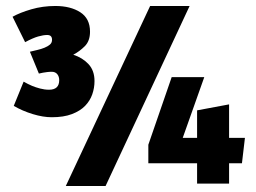

<svg xmlns="http://www.w3.org/2000/svg" viewBox="-20 -614 856 642"><path d="M482 -594H614L333 8H200ZM746 -153H799L789 -68H746V0H639V-68H476V-130L554 -356H663L591 -153H639V-245L746 -265ZM281 -508Q281 -477 263.5 -459.5Q246 -442 225 -431Q256 -421 276 -399.5Q296 -378 296 -343Q296 -320 288.5 -298.5Q281 -277 264.5 -260Q248 -243 220.5 -232.5Q193 -222 153 -222Q124 -222 89.5 -232.5Q55 -243 26 -260L59 -341Q73 -333 87 -327Q99 -322 114 -318Q129 -314 144 -314Q178 -314 178 -346Q178 -358 171.5 -366Q165 -374 153 -374Q145 -374 137.5 -373Q130 -372 124 -371Q117 -369 110 -368L80 -441Q92 -444 105 -447Q118 -450 129 -454.5Q140 -459 147 -465Q154 -471 154 -481Q154 -497 138 -497Q125 -497 107.5 -492Q90 -487 64 -473L22 -558Q47 -572 85 -583Q123 -594 165 -594Q216 -594 248.5 -573Q281 -552 281 -508Z"/></svg>

Font: Amaranth
Style: Bold
Weight: 700
Designer: Gesine Todt
Foundry: Gesine Todt
Version: Version 1.001